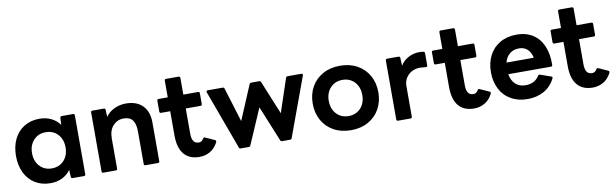

<svg xmlns="http://www.w3.org/2000/svg" viewBox="-44 -1119 5056 1579"><g transform="rotate(-10 2483.5 -330.0)"><path d="M38 -259Q38 -338 67.5 -399Q97 -460 152 -494Q207 -528 280 -528Q334 -528 377.5 -507Q421 -486 449 -447L452 -505Q452 -518 466 -518H560Q573 -518 573 -505V-13Q573 0 560 0H466Q452 0 452 -13L449 -71Q421 -32 377.5 -11Q334 10 280 10Q207 10 152 -24Q97 -58 67.5 -119Q38 -180 38 -259ZM452 -259Q452 -326 413 -368Q374 -410 312 -410Q250 -410 211 -368Q172 -326 172 -259Q172 -192 211 -150Q250 -108 312 -108Q374 -108 413 -150Q452 -192 452 -259Z M722 0Q709 0 709 -13V-505Q709 -518 722 -518H816Q830 -518 830 -505L833 -446Q861 -486 906 -507Q951 -528 1002 -528Q1092 -528 1141.5 -477.5Q1191 -427 1191 -337V-13Q1191 0 1178 0H1074Q1061 0 1061 -13V-284Q1061 -349 1037 -379.5Q1013 -410 962 -410Q911 -410 875 -372Q839 -334 839 -264V-13Q839 0 826 0Z M1351 -200V-402H1275Q1262 -402 1262 -415V-505Q1262 -518 1275 -518H1351V-657Q1351 -670 1364 -670H1468Q1481 -670 1481 -657V-518H1604Q1617 -518 1617 -505V-415Q1617 -402 1604 -402H1481V-192Q1481 -150 1495 -129Q1509 -108 1539 -108Q1564 -108 1578 -133Q1585 -145 1596 -139L1674 -104Q1681 -101 1681 -93Q1681 -89 1678 -83Q1652 -35 1612 -12.5Q1572 10 1525 10Q1440 10 1395.5 -43Q1351 -96 1351 -200Z M1870 0Q1858 0 1855 -10L1674 -503Q1673 -505 1673 -508Q1673 -512 1676.5 -515Q1680 -518 1685 -518H1810Q1821 -518 1824 -507L1912 -221L2033 -508Q2038 -518 2048 -518H2114Q2125 -518 2129 -508L2244 -228L2337 -507Q2340 -518 2352 -518H2466Q2473 -518 2476 -514Q2479 -510 2477 -503L2296 -10Q2293 0 2281 0H2215Q2204 0 2200 -10L2079 -306L1951 -10Q1946 0 1936 0Z M2516 -259Q2516 -337 2550 -398Q2584 -459 2646 -493.5Q2708 -528 2790 -528Q2872 -528 2934 -493.5Q2996 -459 3030 -398Q3064 -337 3064 -259Q3064 -181 3030 -120Q2996 -59 2934 -24.5Q2872 10 2790 10Q2708 10 2646 -24.5Q2584 -59 2550 -120Q2516 -181 2516 -259ZM2930 -259Q2930 -326 2891 -368Q2852 -410 2790 -410Q2728 -410 2689 -368Q2650 -326 2650 -259Q2650 -192 2689 -150Q2728 -108 2790 -108Q2852 -108 2891 -150Q2930 -192 2930 -259Z M3183 0Q3170 0 3170 -13V-505Q3170 -518 3183 -518H3277Q3291 -518 3291 -505L3294 -440Q3320 -481 3362 -503Q3404 -525 3452 -525Q3472 -525 3487 -522Q3498 -519 3498 -508V-405Q3498 -394 3487 -394Q3477 -394 3462.5 -396Q3448 -398 3436 -398Q3400 -398 3369 -382.5Q3338 -367 3319 -337Q3300 -307 3300 -268V-13Q3300 0 3287 0Z M3644 -200V-402H3568Q3555 -402 3555 -415V-505Q3555 -518 3568 -518H3644V-657Q3644 -670 3657 -670H3761Q3774 -670 3774 -657V-518H3897Q3910 -518 3910 -505V-415Q3910 -402 3897 -402H3774V-192Q3774 -150 3788 -129Q3802 -108 3832 -108Q3857 -108 3871 -133Q3878 -145 3889 -139L3967 -104Q3974 -101 3974 -93Q3974 -89 3971 -83Q3945 -35 3905 -12.5Q3865 10 3818 10Q3733 10 3688.5 -43Q3644 -96 3644 -200Z M4004 -259Q4004 -337 4035.5 -398.5Q4067 -460 4126.5 -494Q4186 -528 4266 -528Q4344 -528 4400.5 -491.5Q4457 -455 4485 -388Q4513 -321 4511 -232Q4510 -219 4497 -219H4142Q4151 -165 4183.5 -135Q4216 -105 4267 -105Q4345 -105 4381 -164Q4386 -173 4398 -170L4487 -139Q4500 -134 4494 -122Q4461 -56 4401 -23Q4341 10 4266 10Q4186 10 4126.5 -24Q4067 -58 4035.5 -119.5Q4004 -181 4004 -259ZM4372 -316Q4363 -362 4335 -387.5Q4307 -413 4265 -413Q4219 -413 4187.5 -387.5Q4156 -362 4144 -316Z M4635 -200V-402H4559Q4546 -402 4546 -415V-505Q4546 -518 4559 -518H4635V-657Q4635 -670 4648 -670H4752Q4765 -670 4765 -657V-518H4888Q4901 -518 4901 -505V-415Q4901 -402 4888 -402H4765V-192Q4765 -150 4779 -129Q4793 -108 4823 -108Q4848 -108 4862 -133Q4869 -145 4880 -139L4958 -104Q4965 -101 4965 -93Q4965 -89 4962 -83Q4936 -35 4896 -12.5Q4856 10 4809 10Q4724 10 4679.5 -43Q4635 -96 4635 -200Z"/></g></svg>

Font: LINE Seed Sans KR Bold
Style: Regular
Weight: 700
Designer: LINE BX Design & Sandoll Inc & Dalton Maag Ltd
Foundry: Sandoll Inc.
Version: Version 1.000